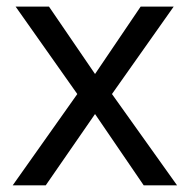

<svg xmlns="http://www.w3.org/2000/svg" viewBox="-20 -556 569 576"><path d="M211.9 -273.9 26.9 -536.1H127L265.1 -334L401.9 -536.1H501L315.9 -273.9L511.2 0H411.1L265.1 -213.9L117.2 0H18.1Z"/></svg>

Font: Noto Sans Historic
Style: Regular
Weight: 400
Designer: Monotype Design Team
Foundry: Monotype Imaging Inc.
Version: Version 0.71 uh